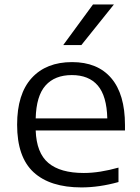

<svg xmlns="http://www.w3.org/2000/svg" viewBox="-20 -828 625 858"><path d="M344 9.5Q204 9.5 130.2 -58.2Q56.5 -126 56.5 -270.5Q56.5 -408 121.5 -479.2Q186.5 -550.5 302 -550.5Q416 -550.5 477.2 -478.8Q538.5 -407 538.5 -269V-245H139.5Q143 -144.5 196.2 -99.8Q249.5 -55 354.5 -55Q390.5 -55 429.5 -61.2Q468.5 -67.5 509.5 -79V-14.5Q423.5 9.5 344 9.5ZM301 -492.5Q225 -492.5 183.5 -446Q142 -399.5 139.5 -299H459.5Q457 -399 417 -445.8Q377 -492.5 301 -492.5ZM262.5 -626.5 395.5 -808H489L343.5 -626.5Z"/></svg>

Font: Encode Sans Expanded
Style: Regular
Weight: 400
Width: 7
Designer: Multiple Designers
Foundry: Impallari Type
Version: Version 3.000; ttfautohint (v1.8.3) -l 8 -r 50 -G 200 -x 14 